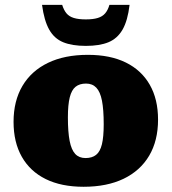

<svg xmlns="http://www.w3.org/2000/svg" viewBox="-20 -736 690 772"><path d="M324 -100.5Q350 -100.5 366.2 -113.2Q382.5 -126 389.8 -155.8Q397 -185.5 397 -236.5Q397 -295.5 390 -331.2Q383 -367 367.2 -383.5Q351.5 -400 326 -400Q300 -400 284 -387.2Q268 -374.5 260.5 -344.8Q253 -315 253 -264Q253 -205.5 260 -169.5Q267 -133.5 282.5 -117Q298 -100.5 324 -100.5ZM316 15Q226.5 15 163.8 -16Q101 -47 67.8 -105.5Q34.5 -164 34.5 -246Q34.5 -330 70.2 -390.5Q106 -451 172.8 -483.2Q239.5 -515.5 333.5 -515.5Q423.5 -515.5 486.2 -484.5Q549 -453.5 582.2 -395.2Q615.5 -337 615.5 -255Q615.5 -170.5 579.8 -110Q544 -49.5 477 -17.2Q410 15 316 15ZM325 -658Q354.5 -658 373.2 -663.8Q392 -669.5 403 -682.5Q414 -695.5 420 -716.5H501Q493.5 -653 472.8 -617Q452 -581 416.2 -566.2Q380.5 -551.5 325 -551.5Q270 -551.5 234 -566.2Q198 -581 177.8 -617Q157.5 -653 149 -716.5H230Q236.5 -695.5 247.2 -682.5Q258 -669.5 276.8 -663.8Q295.5 -658 325 -658Z"/></svg>

Font: Newsreader 9pt ExtraBold
Style: Regular
Weight: 800
Designer: Hugues Gentile
Foundry: Production Type
Version: Version 1.003